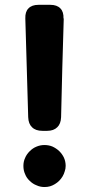

<svg xmlns="http://www.w3.org/2000/svg" viewBox="-20 -751 364 781"><path d="M161.1 -161.1Q161.1 -161.1 160.2 -161.1Q177.7 -161.1 192.4 -155.3Q208 -148.4 220.7 -136.7Q233.4 -124 240.2 -109.4Q247.1 -93.8 247.1 -76.2Q247.1 -64.5 243.2 -53.7Q240.2 -43 234.4 -33.2Q228.5 -23.4 220.7 -15.6Q212.9 -7.8 203.1 -2Q193.4 3.9 183.6 6.8Q172.9 9.8 161.1 9.8Q143.6 9.8 128.9 2.9Q113.3 -2.9 100.6 -15.6Q87.9 -27.3 82 -43Q75.2 -57.6 75.2 -76.2Q75.2 -93.8 82 -108.4Q87.9 -123 100.6 -135.7Q113.3 -148.4 127.9 -154.3Q143.6 -161.1 161.1 -161.1ZM228.5 -274.4Q227.5 -247.1 212.9 -233.4Q198.2 -218.8 171.9 -218.8Q165 -218.8 152.3 -218.8Q125 -218.8 110.4 -233.4Q95.7 -247.1 94.7 -274.4Q91.8 -375 88.9 -474.6Q85.9 -575.2 83 -675.8Q82 -703.1 95.7 -716.8Q109.4 -731.4 136.7 -731.4Q153.3 -731.4 184.6 -731.4Q211.9 -731.4 225.6 -716.8Q239.3 -703.1 238.3 -675.8Q239.3 -675.8 239.3 -675.8Q236.3 -575.2 233.4 -474.6Q231.4 -375 228.5 -274.4Z"/></svg>

Font: DeepSea
Style: Bold
Weight: 700
Designer: Stem
Version: Version 3.019;git-0a5106e0b